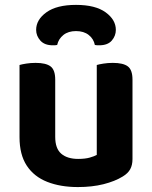

<svg xmlns="http://www.w3.org/2000/svg" viewBox="-20 -739 613 774"><path d="M58.7 -186V-259.3H202.6V-187.2Q202.6 -140.2 227 -119.3Q251.4 -98.4 295.1 -98.4Q323 -98.4 341.8 -103.7Q360.5 -109.1 370.1 -114.5V-259.3H514.1V-97.6Q514.1 -73.8 505 -57Q496 -40.3 475 -27.6Q443.7 -8.2 397.4 3.5Q351.1 15.1 294.1 15.1Q223.8 15.1 170.6 -5.8Q117.3 -26.7 88 -71.1Q58.7 -115.5 58.7 -186ZM514.1 -213.7H370.1V-477Q379.4 -479.8 397 -482.6Q414.6 -485.5 434.8 -485.5Q476.7 -485.5 495.4 -471.3Q514.1 -457.1 514.1 -417.9ZM202.6 -213.7H58.7V-477Q67.9 -479.8 85.5 -482.6Q103.1 -485.5 123.7 -485.5Q165.2 -485.5 183.9 -471.3Q202.6 -457.1 202.6 -417.9ZM286.4 -613.7Q255.4 -613.7 235.7 -598.1Q216.1 -582.6 210.4 -557.7Q205.7 -556.7 201.7 -556.5Q197.7 -556.4 192.7 -556.4Q159.6 -556.4 142.7 -575.4Q125.7 -594.5 125.7 -618.5Q125.7 -659.7 167.3 -689.5Q208.9 -719.3 286.4 -719.3Q364.4 -719.3 405.7 -689.4Q447 -659.4 447 -618.5Q447 -594.5 430.6 -575.4Q414.1 -556.4 380.1 -556.4Q375.8 -556.4 371.3 -556.5Q366.8 -556.7 362.4 -557.7Q357.4 -582.6 337.5 -598.1Q317.7 -613.7 286.4 -613.7Z"/></svg>

Font: Baloo Bhaina 2
Style: Regular
Weight: 400
Designer: Yesha Goshar, Manish Minz, Shuchita Grover and Ek Type
Foundry: Ek Type
Version: Version 1.700